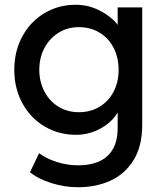

<svg xmlns="http://www.w3.org/2000/svg" viewBox="-20 -556 689 806"><path d="M307 138Q389 138 431.5 98.5Q474 59 474 -20V-121L485 -114Q480 -85 453.5 -56Q427 -27 386 -8.5Q345 10 300 10Q227 10 167.5 -25Q108 -60 74 -122.5Q40 -185 40 -263Q40 -341 74 -403.5Q108 -466 167 -501Q226 -536 297 -536Q350 -536 396 -513Q442 -490 469 -458Q496 -426 496 -400L474 -402V-525H577V-32Q577 58 540.5 116.5Q504 175 443.5 202.5Q383 230 307 230Q251 230 195.5 212.5Q140 195 106 167L144 87Q174 110 218.5 124Q263 138 307 138ZM145 -263Q145 -213 166.5 -172Q188 -131 225.5 -108Q263 -85 311 -85Q360 -85 398 -108Q436 -131 457 -171.5Q478 -212 478 -263Q478 -314 457 -355Q436 -396 398 -419Q360 -442 311 -442Q263 -442 225.5 -418.5Q188 -395 166.5 -354.5Q145 -314 145 -263Z"/></svg>

Font: Lexend
Style: Regular
Weight: 400
Designer: Thomas Jockin
Foundry: Lexend
Version: Version 1.000